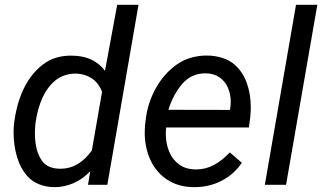

<svg xmlns="http://www.w3.org/2000/svg" viewBox="-20 -770 1342 800"><path d="M346.7 0 356 -56.6Q324.2 -22.9 285.6 -6.6Q247.1 9.8 208 9.8Q172.9 9.8 143.1 -2.2Q113.3 -14.2 94.7 -35.2Q64.9 -68.4 50.8 -116.5Q36.6 -164.6 36.6 -216.8Q36.6 -239.3 38.6 -256.8Q61 -426.3 159.2 -501.5Q209.5 -540 281.7 -538.1Q370.1 -537.1 417.5 -475.1L468.3 -750H557.1L427.2 0ZM125.5 -214.8Q125.5 -140.6 155.3 -99.6Q178.7 -66.9 232.4 -66.9Q308.1 -66.9 362.8 -143.1L405.3 -387.7Q389.6 -426.8 359.9 -445.1Q330.1 -463.4 294.4 -463.4Q271 -463.4 248.8 -455.8Q226.6 -448.2 211.4 -435.5Q177.2 -407.2 157 -362.8Q136.7 -318.4 127.9 -257.3Q125.5 -235.4 125.5 -214.8Z M987.8 -91.8Q954.1 -42.5 902.6 -16.4Q851.1 9.8 790.5 9.8Q724.1 9.8 677.2 -21Q630.4 -51.8 606.7 -103.5Q583 -155.3 583 -218.8Q583 -226.6 584 -244.1L586.9 -270Q594.7 -339.4 628.4 -400.9Q662.1 -462.4 716.3 -501Q742.2 -519.5 774.7 -529.1Q807.1 -538.6 840.8 -538.6Q876.5 -538.6 907.7 -528.3Q939 -518.1 960 -498.5Q992.7 -468.3 1008.8 -422.9Q1024.9 -377.4 1024.9 -323.2Q1024.9 -303.7 1022.5 -279.3L1017.1 -238.8H672.4Q670.9 -225.6 670.9 -212.4Q670.9 -172.4 684.6 -138.7Q698.2 -105 726.6 -84.5Q754.9 -64 796.9 -64Q836.9 -64 871.6 -82.8Q906.2 -101.6 937.5 -134.8ZM681.6 -312.5 938 -312 939.5 -319.8Q941.4 -336.4 941.4 -345.2Q941.4 -377.4 929.7 -404.5Q918 -431.6 894.3 -448Q870.6 -464.4 835.9 -464.4Q777.3 -464.4 739.7 -420.9Q702.1 -377.4 681.6 -312.5Z M1302.2 -750 1171.9 0H1083.5L1213.4 -750Z"/></svg>

Font: Mardoto
Style: Italic
Weight: 400
Italic angle: -12°
Designer: Christian Robertson, Vahan Hovhannisyan
Foundry: Google
Version: Version 1.000